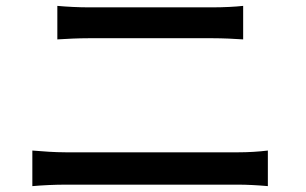

<svg xmlns="http://www.w3.org/2000/svg" viewBox="-20 -683 1040 653"><path d="M90 -50C125 -53 166 -55 203 -55H791C819 -55 858 -53 891 -50V-171C859 -167 823 -165 791 -165H203C166 -165 126 -168 90 -171ZM175 -549C207 -551 246 -553 282 -553H703C737 -553 779 -551 807 -549V-663C780 -660 741 -658 703 -658H281C248 -658 208 -660 175 -663Z"/></svg>

Font: Noto Sans CJK JP Medium
Style: Regular
Weight: 500
Designer: Ryoko NISHIZUKA (kana & ideographs); Paul D. Hunt (Latin, Greek & Cyrillic); Wenlong ZHANG (bopomofo); Sandoll Communica
Foundry: Adobe Systems Incorporated
Version: Version 1.004;PS 1.004;hotconv 1.0.82;makeotf.lib2.5.63406